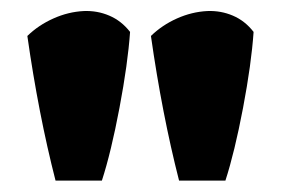

<svg xmlns="http://www.w3.org/2000/svg" viewBox="-20 -806 506 346"><path d="M130.9 -786.1Q155.3 -787.1 177 -777.8Q198.7 -768.6 214.4 -748.5Q210.4 -691.4 195.3 -611.6Q180.2 -531.7 163.6 -480.5H80.1Q49.3 -600.6 29.3 -741.2Q49.3 -760.7 76.2 -772.7Q103 -784.7 130.9 -786.1ZM353.5 -786.1Q377.9 -787.1 399.7 -777.8Q421.4 -768.6 437 -748.5Q433.1 -691.4 418 -611.6Q402.8 -531.7 386.2 -480.5H302.7Q272 -600.6 252 -741.2Q272 -760.7 298.8 -772.7Q325.7 -784.7 353.5 -786.1Z"/></svg>

Font: Kavoon
Style: Regular
Weight: 400
Designer: Viktoriya Grabowska
Foundry: Viktoriya Grabowska
Version: Version 1.004; ttfautohint (v1.4.1)